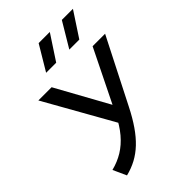

<svg xmlns="http://www.w3.org/2000/svg" viewBox="-275 -1059 1180 1180"><g transform="rotate(-45 315.0 -468.5)"><path d="M105 11 65.5 -76Q121 -90 166.8 -118Q212.5 -146 251 -191.5Q289.5 -237 321.5 -303L517 -700H625.5L412 -280.5Q378.5 -214 344.2 -164.5Q310 -115 273.2 -80.2Q236.5 -45.5 195 -23.2Q153.5 -1 105 11ZM311 -229 45.5 -700H160.5L373.5 -314ZM401 -786.5 497.5 -948H594L488 -786.5ZM199.5 -786.5 296 -948H393L287 -786.5Z"/></g></svg>

Font: Geologica Cursive Light
Style: Regular
Weight: 300
Designer: Sindre Bremnes, Frode Helland
Foundry: Monokrom Skriftforlag AS
Version: Version 1.010;gftools[0.9.28]